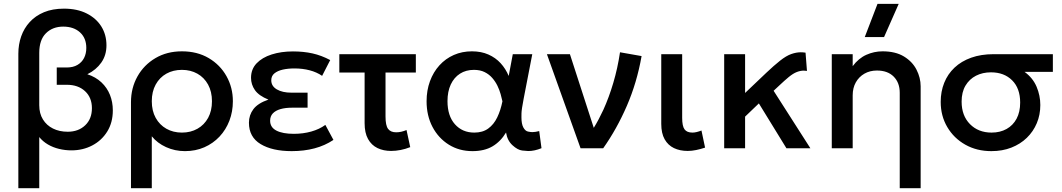

<svg xmlns="http://www.w3.org/2000/svg" viewBox="-20 -780 5584 1010"><path d="M76.5 210V-497.5Q76.5 -546 91.5 -588.8Q106.5 -631.5 136.5 -664.2Q166.5 -697 211.5 -715.8Q256.5 -734.5 316.5 -734.5Q386 -734.5 436 -709.2Q486 -684 513 -640.8Q540 -597.5 540 -541.5Q540 -489.5 513 -451Q486 -412.5 439.5 -389.5Q483.5 -375 513.5 -346.8Q543.5 -318.5 558.5 -280.8Q573.5 -243 573.5 -199.5Q573.5 -135.5 544.2 -88.2Q515 -41 465.5 -15Q416 11 356 11Q322.5 11 290.5 3.2Q258.5 -4.5 231.8 -20.2Q205 -36 186.5 -59V210ZM336 -87Q392.5 -87 428 -120.8Q463.5 -154.5 463.5 -211Q463.5 -267 427.2 -300.5Q391 -334 331.5 -334H278.5V-425H331.5Q364.5 -425 387.5 -438.5Q410.5 -452 422.2 -475Q434 -498 434 -528Q434 -579.5 400.8 -609.8Q367.5 -640 312.5 -640Q257 -640 221.8 -605.2Q186.5 -570.5 186.5 -501.5V-226.5Q186.5 -183 205.8 -151.8Q225 -120.5 258.8 -103.8Q292.5 -87 336 -87Z M669 210V-242.5Q669 -317 703 -377.8Q737 -438.5 797.5 -474.2Q858 -510 937 -510Q1017.5 -510 1077.8 -474.5Q1138 -439 1171.5 -379.2Q1205 -319.5 1205 -247.5Q1205 -193 1186.8 -145.2Q1168.5 -97.5 1134.8 -61.5Q1101 -25.5 1054.8 -5.2Q1008.5 15 953 15Q900 15 853.8 -6Q807.5 -27 778.5 -63V210ZM937 -82.5Q983 -82.5 1018.8 -102.8Q1054.5 -123 1074.8 -160Q1095 -197 1095 -247.5Q1095 -298 1074.5 -335.2Q1054 -372.5 1018.2 -392.5Q982.5 -412.5 937 -412.5Q891 -412.5 855.2 -392.5Q819.5 -372.5 799 -335.2Q778.5 -298 778.5 -247.5Q778.5 -197 799 -160Q819.5 -123 855.2 -102.8Q891 -82.5 937 -82.5Z M1514.5 15Q1412.5 15 1351 -22Q1289.5 -59 1289.5 -134.5Q1289.5 -174.5 1313 -205.8Q1336.5 -237 1392 -256Q1341.5 -276.5 1321 -306Q1300.5 -335.5 1300.5 -370.5Q1300.5 -416 1329.8 -446.8Q1359 -477.5 1409 -493.5Q1459 -509.5 1521 -509.5Q1577 -509.5 1624 -499Q1671 -488.5 1717 -464L1674.5 -381Q1646 -400.5 1609 -410.2Q1572 -420 1528.5 -420Q1495 -420 1467.5 -413.8Q1440 -407.5 1423.5 -394Q1407 -380.5 1407 -357.5Q1407 -327 1436.2 -309.8Q1465.5 -292.5 1513 -292.5H1598V-213.5H1516Q1481 -213.5 1455.2 -206Q1429.5 -198.5 1415.2 -183.5Q1401 -168.5 1401 -145Q1401 -110 1434 -93Q1467 -76 1525.5 -76Q1574.5 -76 1617.2 -88Q1660 -100 1691.5 -123L1734 -44Q1689 -14 1634.2 0.5Q1579.5 15 1514.5 15Z M2037.5 14Q1997 14 1965.5 -1.2Q1934 -16.5 1916 -48.8Q1898 -81 1898 -132V-398.5H1765V-495H2167.5V-398.5H2008V-167Q2008 -120 2021.5 -102Q2035 -84 2064 -84Q2077.5 -84 2090.8 -87Q2104 -90 2118.5 -96L2138 -6Q2113 4 2087.2 9Q2061.5 14 2037.5 14Z M2465.5 15Q2395.5 15 2341 -19Q2286.5 -53 2255.2 -112.2Q2224 -171.5 2224 -247.5Q2224 -304.5 2241.8 -352.8Q2259.5 -401 2291.5 -436.2Q2323.5 -471.5 2367.2 -490.8Q2411 -510 2462.5 -510Q2511.5 -510 2549.2 -493.2Q2587 -476.5 2613.5 -447.5Q2640 -418.5 2656 -380.5L2677.5 -495H2780L2734.5 -260Q2723.5 -203 2723.2 -183.8Q2723 -164.5 2723 -162.5Q2723 -128 2733 -109.5Q2743 -91 2757.2 -88Q2771.5 -85 2780 -85Q2796 -85 2816.5 -90.5L2828.5 -0.5Q2792 14.5 2759 14.5Q2751 14.5 2727 11.8Q2703 9 2675.8 -16Q2648.5 -41 2642 -83Q2613.5 -35.5 2570.8 -10.2Q2528 15 2465.5 15ZM2475 -82.5Q2519 -82.5 2548.2 -103.8Q2577.5 -125 2595.5 -162.2Q2613.5 -199.5 2623 -247Q2619.5 -263.5 2613.5 -285Q2607.5 -306.5 2596.8 -328.8Q2586 -351 2569.5 -370Q2553 -389 2529.2 -400.8Q2505.5 -412.5 2473 -412.5Q2431 -412.5 2399.8 -392.5Q2368.5 -372.5 2351.2 -335.5Q2334 -298.5 2334 -248Q2334 -170.5 2373 -126.5Q2412 -82.5 2475 -82.5Z M3034 0 2857 -495H2978L3103.5 -107.5Q3130 -150.5 3154 -202.5Q3183.5 -267.5 3206.2 -344.2Q3229 -421 3241.5 -505L3355 -485Q3330.5 -345.5 3277.5 -223.2Q3224.5 -101 3153 0Z M3597.5 14Q3556.5 14 3525.2 -1Q3494 -16 3476.2 -47.5Q3458.5 -79 3458.5 -128.5V-495H3568.5V-160Q3568.5 -116.5 3581 -99.5Q3593.5 -82.5 3622.5 -82.5Q3633 -82.5 3645.2 -85.5Q3657.5 -88.5 3670 -93.5L3689 -3.5Q3665.5 4.5 3642.2 9.2Q3619 14 3597.5 14Z M3789.5 0V-495H3899.5V-291L4012.5 -398.5Q4051 -435 4083.5 -460.8Q4116 -486.5 4142.5 -495.8Q4169 -505 4192 -505Q4204.5 -505 4217.5 -503L4225 -407Q4216.5 -408.5 4208 -408.5Q4190.5 -408.5 4171.2 -401Q4152 -393.5 4129.2 -374.8Q4106.5 -356 4078.5 -329.5L4049.5 -302.5L4243 0H4117L3972 -236L3899.5 -166.5V0Z M4713 210V-292Q4713 -345 4681.2 -377Q4649.5 -409 4593 -409Q4556 -409 4527.2 -392.5Q4498.5 -376 4482 -346.8Q4465.5 -317.5 4465.5 -278.5V0H4355.5V-495H4465.5V-432Q4496.5 -473.5 4537.5 -491.8Q4578.5 -510 4622.5 -510Q4690.5 -510 4735 -483Q4779.5 -456 4801.2 -413.5Q4823 -371 4823 -326V210ZM4529 -585 4596 -759.5H4707.5L4630.5 -585Z M5195 15Q5118 15 5057.8 -19Q4997.5 -53 4963 -111.8Q4928.5 -170.5 4928.5 -244Q4928.5 -298.5 4947 -344.5Q4965.5 -390.5 5001.2 -424.2Q5037 -458 5088.8 -476.5Q5140.5 -495 5206.5 -495H5518.5V-402H5369.5Q5413 -370.5 5432.8 -324Q5452.5 -277.5 5452.5 -227.5Q5452.5 -176 5434 -132Q5415.5 -88 5381.5 -55Q5347.5 -22 5300.2 -3.5Q5253 15 5195 15ZM5196 -82.5Q5241 -82.5 5275 -101.5Q5309 -120.5 5327.8 -155.8Q5346.5 -191 5346.5 -240.5Q5346.5 -315.5 5304.2 -357.5Q5262 -399.5 5193 -399.5Q5149 -399.5 5114.2 -381.8Q5079.5 -364 5059 -329.8Q5038.5 -295.5 5038.5 -245.5Q5038.5 -171.5 5082.5 -127Q5126.5 -82.5 5196 -82.5Z"/></svg>

Font: Geologica EX
Style: Regular
Weight: 400
Designer: Sindre Bremnes, Frode Helland
Foundry: Monokrom Skriftforlag AS
Version: Version 1.010;gftools[0.9.28]